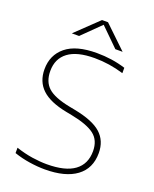

<svg xmlns="http://www.w3.org/2000/svg" viewBox="-171 -1040 919 1144"><g transform="rotate(20 288.5 -467.5)"><path d="M256 9Q210.5 9 159.2 1.2Q108 -6.5 60 -23V-57Q114 -39 163.8 -31.5Q213.5 -24 257 -24Q374 -24 432 -66.8Q490 -109.5 490 -191Q490 -260 444.5 -295Q399 -330 296 -350L260 -357Q152 -378 101.5 -425.8Q51 -473.5 51 -552Q51 -642 116.2 -695.5Q181.5 -749 312 -749Q409.5 -749 495 -722V-688Q403.5 -716 310 -716Q199 -716 143 -674Q87 -632 87 -554Q87 -486 127.5 -449.2Q168 -412.5 267 -393L303 -386Q422.5 -363 474.2 -316.5Q526 -270 526 -192Q526 -94.5 456 -42.8Q386 9 256 9ZM131 -808 273 -944H311L453 -808H407L292 -921L177 -808Z"/></g></svg>

Font: Encode Sans Expanded Expanded Thin
Style: Regular
Weight: 100
Width: 7
Designer: Multiple Designers
Foundry: Impallari Type
Version: Version 3.000; ttfautohint (v1.8.3) -l 8 -r 50 -G 200 -x 14 